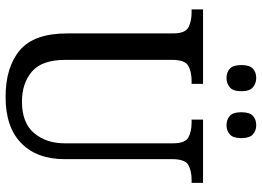

<svg xmlns="http://www.w3.org/2000/svg" viewBox="-148 -802 959 704"><g transform="rotate(90 332.0 -449.5)"><path d="M335 10Q226 10 164 -42Q102 -94 102 -216V-604Q102 -649 79.5 -660.5Q57 -672 26 -672H14V-714H287V-672H275Q243 -672 221 -660Q199 -648 199 -600V-210Q199 -123 242 -86.5Q285 -50 352 -50Q430 -50 467.5 -94.5Q505 -139 505 -207V-604Q505 -649 483 -660.5Q461 -672 430 -672H418V-714H650V-672H638Q606 -672 584.5 -660Q563 -648 563 -600V-205Q563 -105 504.5 -47.5Q446 10 335 10ZM439 -800Q418 -800 404.5 -812Q391 -824 391 -854Q391 -885 404.5 -897Q418 -909 439 -909Q458 -909 472 -897Q486 -885 486 -854Q486 -824 472 -812Q458 -800 439 -800ZM265 -800Q245 -800 231.5 -812Q218 -824 218 -854Q218 -885 231.5 -897Q245 -909 265 -909Q285 -909 299.5 -897Q314 -885 314 -854Q314 -824 299.5 -812Q285 -800 265 -800Z"/></g></svg>

Font: Noto Serif Hebrew SemiCondensed
Style: Regular
Weight: 400
Width: 4
Designer: Monotype Design Team
Foundry: Monotype Imaging Inc.
Version: Version 2.004; ttfautohint (v1.8.4.7-5d5b)